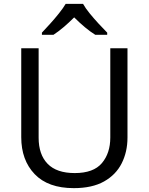

<svg xmlns="http://www.w3.org/2000/svg" viewBox="-20 -964 771 994"><path d="M640 -252Q640 -178 610 -118.5Q580 -59 518.5 -24.5Q457 10 362 10Q229 10 159.5 -62.5Q90 -135 90 -254V-714H180V-251Q180 -164 226.5 -116Q273 -68 367 -68Q464 -68 507.5 -119.5Q551 -171 551 -252V-714H640ZM410 -944Q422 -922 444.5 -894.5Q467 -867 491.5 -840.5Q516 -814 535 -795V-784H473Q447 -800 419 -823.5Q391 -847 364 -874Q337 -847 310 -824Q283 -801 257 -784H197V-795Q216 -815 239.5 -841Q263 -867 285 -894.5Q307 -922 320 -944Z"/></svg>

Font: Noto Sans Tangsa
Style: Regular
Weight: 400
Designer: David Williams
Foundry: Google LLC
Version: Version 1.504